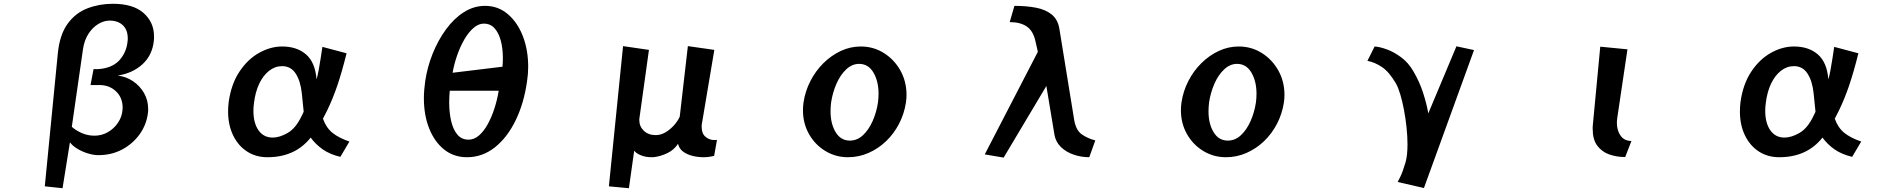

<svg xmlns="http://www.w3.org/2000/svg" viewBox="-20 -821 10040 1016"><path d="M217 165 286 -539Q296 -638 338 -695.5Q380 -753 443 -777Q506 -801 577 -801Q685 -801 740 -752Q795 -703 795 -629Q795 -623 795 -617Q795 -611 794 -605Q786 -529 734.5 -481.5Q683 -434 603 -421Q647 -416 683.5 -391.5Q720 -367 742 -329Q764 -291 764 -244Q764 -240 764 -235Q764 -230 763 -225Q756 -163 720 -112Q684 -61 627.5 -30.5Q571 0 500 0Q475 0 445.5 -9Q416 -18 390 -33.5Q364 -49 350 -68L311 175ZM459 -371 475 -455H490Q495 -455 501.5 -455.5Q508 -456 517 -457Q582 -466 616 -507Q650 -548 655 -602Q656 -606 656 -610Q656 -614 656 -618Q656 -663 630 -687.5Q604 -712 560 -712Q530 -712 500 -694Q470 -676 448 -642Q426 -608 419 -560L360 -150Q381 -131 412.5 -117Q444 -103 480 -103Q518 -103 550.5 -121.5Q583 -140 604 -171Q625 -202 628 -237Q628 -241 628.5 -244Q629 -247 629 -251Q629 -304 594 -337.5Q559 -371 506 -371Z M1781 9Q1726 -4 1688 -30.5Q1650 -57 1624 -93Q1542 11 1395 11Q1334 11 1287 -19.5Q1240 -50 1213.5 -105Q1187 -160 1187 -231Q1187 -255 1190 -280Q1203 -375 1246.5 -441Q1290 -507 1350.5 -541Q1411 -575 1473 -575Q1551 -575 1599.5 -533Q1648 -491 1655 -401Q1661 -421 1666.5 -451Q1672 -481 1677 -513.5Q1682 -546 1686 -573L1814 -539Q1789 -439 1765 -368.5Q1741 -298 1711 -236L1689 -193Q1706 -145 1739.5 -118Q1773 -91 1829 -72ZM1577 -328Q1570 -393 1544.5 -432Q1519 -471 1473 -471Q1435 -471 1403.5 -446Q1372 -421 1351.5 -377.5Q1331 -334 1324 -276Q1321 -255 1321 -235Q1321 -170 1348 -131.5Q1375 -93 1423 -93Q1460 -93 1503 -118Q1546 -143 1577 -209Q1579 -214 1582 -219Q1585 -224 1587 -230Z M2451 11Q2381 11 2330 -30Q2279 -71 2251 -141.5Q2223 -212 2223 -302Q2223 -324 2225 -346.5Q2227 -369 2230 -391Q2241 -466 2269.5 -537Q2298 -608 2340 -665.5Q2382 -723 2434.5 -756.5Q2487 -790 2547 -790Q2616 -790 2667.5 -746Q2719 -702 2747 -629Q2775 -556 2775 -468Q2775 -430 2769 -391Q2753 -276 2709 -185Q2665 -94 2599 -41.5Q2533 11 2451 11ZM2639 -468Q2640 -480 2640.5 -491.5Q2641 -503 2641 -514Q2641 -565 2630 -606Q2619 -647 2597 -671.5Q2575 -696 2540 -696Q2512 -696 2485.5 -673Q2459 -650 2437 -612Q2415 -574 2399 -528Q2383 -482 2375 -436ZM2360 -341Q2357 -310 2357 -278Q2357 -225 2367.5 -180Q2378 -135 2400.5 -108.5Q2423 -82 2459 -82Q2489 -82 2514.5 -104Q2540 -126 2560.5 -163Q2581 -200 2596 -246Q2611 -292 2619 -341Z M3759 4Q3747 7 3732.5 9Q3718 11 3703 11Q3674 11 3645 4Q3616 -3 3595 -18.5Q3574 -34 3568 -60Q3546 -27 3511 -10.5Q3476 6 3444 10Q3440 11 3436 11Q3432 11 3428 11Q3395 11 3369.5 0Q3344 -11 3336 -24L3308 175L3202 165L3277 -577L3414 -557L3364 -198Q3363 -194 3363 -191Q3363 -188 3363 -185Q3363 -152 3387 -129Q3411 -106 3450 -106Q3477 -106 3502 -121Q3527 -136 3547 -158.5Q3567 -181 3577 -204L3620 -577L3760 -557L3694 -165Q3693 -161 3693 -157Q3693 -153 3693 -149Q3693 -114 3713.5 -97Q3734 -80 3759 -80Q3763 -80 3766.5 -80Q3770 -80 3774 -81Z M4774 -279Q4765 -219 4737.5 -166Q4710 -113 4668.5 -73.5Q4627 -34 4575.5 -11.5Q4524 11 4467 11Q4402 11 4347.5 -22Q4293 -55 4261 -111.5Q4229 -168 4229 -238Q4229 -258 4232 -279Q4241 -339 4268.5 -392.5Q4296 -446 4337.5 -487Q4379 -528 4429.5 -551.5Q4480 -575 4535 -575Q4602 -575 4657 -540.5Q4712 -506 4744.5 -448Q4777 -390 4777 -318Q4777 -299 4774 -279ZM4477 -77Q4516 -77 4546.5 -105.5Q4577 -134 4597.5 -180Q4618 -226 4626 -279Q4629 -303 4629 -325Q4629 -391 4602 -437Q4575 -483 4526 -483Q4489 -483 4458 -454Q4427 -425 4406.5 -378.5Q4386 -332 4378 -279Q4375 -255 4375 -232Q4375 -166 4402 -121.5Q4429 -77 4477 -77Z M5744 11Q5702 11 5662 -2.5Q5622 -16 5594.5 -42.5Q5567 -69 5560 -107L5517 -366L5291 13L5191 -4L5472 -547L5459 -604Q5447 -658 5413 -681Q5379 -704 5323 -704L5348 -790Q5410 -790 5461 -780.5Q5512 -771 5545 -744.5Q5578 -718 5586 -668L5664 -188Q5673 -132 5704.5 -110Q5736 -88 5776 -78Z M6774 -279Q6765 -219 6737.5 -166Q6710 -113 6668.5 -73.5Q6627 -34 6575.5 -11.5Q6524 11 6467 11Q6402 11 6347.5 -22Q6293 -55 6261 -111.5Q6229 -168 6229 -238Q6229 -258 6232 -279Q6241 -339 6268.5 -392.5Q6296 -446 6337.5 -487Q6379 -528 6429.5 -551.5Q6480 -575 6535 -575Q6602 -575 6657 -540.5Q6712 -506 6744.5 -448Q6777 -390 6777 -318Q6777 -299 6774 -279ZM6477 -77Q6516 -77 6546.5 -105.5Q6577 -134 6597.5 -180Q6618 -226 6626 -279Q6629 -303 6629 -325Q6629 -391 6602 -437Q6575 -483 6526 -483Q6489 -483 6458 -454Q6427 -425 6406.5 -378.5Q6386 -332 6378 -279Q6375 -255 6375 -232Q6375 -166 6402 -121.5Q6429 -77 6477 -77Z M7376 142Q7376 142 7389 116.5Q7402 91 7418 37Q7423 19 7425.5 -5Q7428 -29 7428 -57Q7428 -99 7423 -146.5Q7418 -194 7409.5 -239Q7401 -284 7390 -321Q7379 -358 7367 -379Q7331 -441 7292.5 -466.5Q7254 -492 7216 -499L7254 -575Q7283 -573 7320.5 -559Q7358 -545 7395.5 -517Q7433 -489 7459 -444Q7492 -388 7511 -328.5Q7530 -269 7538 -221L7687 -576L7780 -556L7515 174Z M8580 10Q8534 10 8495 -4Q8456 -18 8432 -50.5Q8408 -83 8408 -138Q8408 -144 8408 -150Q8408 -156 8409 -162L8448 -574L8592 -560L8538 -197Q8537 -190 8536.5 -183.5Q8536 -177 8536 -171Q8536 -130 8556 -102.5Q8576 -75 8613 -75Z M9781 9Q9726 -4 9688 -30.5Q9650 -57 9624 -93Q9542 11 9395 11Q9334 11 9287 -19.5Q9240 -50 9213.5 -105Q9187 -160 9187 -231Q9187 -255 9190 -280Q9203 -375 9246.5 -441Q9290 -507 9350.5 -541Q9411 -575 9473 -575Q9551 -575 9599.5 -533Q9648 -491 9655 -401Q9661 -421 9666.5 -451Q9672 -481 9677 -513.5Q9682 -546 9686 -573L9814 -539Q9789 -439 9765 -368.5Q9741 -298 9711 -236L9689 -193Q9706 -145 9739.5 -118Q9773 -91 9829 -72ZM9577 -328Q9570 -393 9544.5 -432Q9519 -471 9473 -471Q9435 -471 9403.5 -446Q9372 -421 9351.5 -377.5Q9331 -334 9324 -276Q9321 -255 9321 -235Q9321 -170 9348 -131.5Q9375 -93 9423 -93Q9460 -93 9503 -118Q9546 -143 9577 -209Q9579 -214 9582 -219Q9585 -224 9587 -230Z"/></svg>

Font: RocknRoll One
Style: Regular
Weight: 400
Designer: Fontworks Inc.
Foundry: Fontworks Inc.
Version: Version 1.100